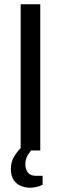

<svg xmlns="http://www.w3.org/2000/svg" viewBox="-20 -706 285 901"><path d="M77 0V-686H169V0ZM121 175Q99 175 78 166.5Q57 158 44 138.5Q31 119 31 87Q31 55 45 31Q59 7 78 -12H133V-7Q122 3 110.5 21.5Q99 40 99 65Q99 88 110.5 103.5Q122 119 149 119H180V161Q167 168 150 171.5Q133 175 121 175Z"/></svg>

Font: Archivo SemiCondensed
Style: Regular
Weight: 400
Width: 4
Designer: Hector Gatti
Foundry: Omnibus-Type
Version: Version 2.001